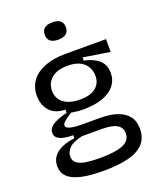

<svg xmlns="http://www.w3.org/2000/svg" viewBox="-160 -811 902 1085"><g transform="rotate(-20 291.0 -269.0)"><path d="M272 175Q190 175 137.5 162.5Q85 150 60 124.5Q35 99 35 61Q35 15 71 -15Q107 -45 180 -55V-73Q127 -73 100 -86Q73 -99 73 -125Q73 -152 100 -170.5Q127 -189 188 -205V-224Q127 -225 95 -260.5Q63 -296 63 -353Q63 -404 90.5 -441.5Q118 -479 170.5 -499.5Q223 -520 296 -520H540V-443L380 -468V-449Q438 -437 469 -408.5Q500 -380 500 -332Q500 -289 475 -257Q450 -225 401.5 -207.5Q353 -190 282 -190Q268 -190 252.5 -191.5Q237 -193 212 -197Q185 -180 168.5 -166Q152 -152 152 -141Q152 -130 167.5 -123.5Q183 -117 205 -115Q227 -113 246 -113H363Q383 -113 413.5 -109Q444 -105 474.5 -92Q505 -79 526 -52Q547 -25 547 23Q547 77 515 111Q483 145 422 160Q361 175 272 175ZM274 100Q340 100 382 91.5Q424 83 443.5 65Q463 47 463 19Q463 -7 449.5 -21.5Q436 -36 416 -42Q396 -48 376 -49.5Q356 -51 342 -51H225Q167 -38 145 -15Q123 8 123 34Q123 62 143 76Q163 90 197.5 95Q232 100 274 100ZM286 -249Q349 -249 381 -275Q413 -301 413 -345Q413 -392 380.5 -422.5Q348 -453 283 -453Q220 -453 186.5 -424Q153 -395 153 -349Q153 -319 168.5 -296.5Q184 -274 213.5 -261.5Q243 -249 286 -249ZM287 -609Q255 -609 239 -622Q223 -635 223 -661Q223 -687 239 -700Q255 -713 286 -713Q318 -713 334 -700Q350 -687 350 -661Q350 -636 334 -622.5Q318 -609 287 -609Z"/></g></svg>

Font: Bricolage Grotesque
Style: Regular
Weight: 400
Designer: Mathieu Triay
Foundry: Atelier Triay
Version: Version 1.001;gftools[0.9.33.dev8+g029e19f]